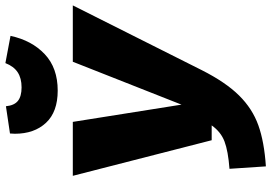

<svg xmlns="http://www.w3.org/2000/svg" viewBox="-167 -819 1006 712"><g transform="rotate(-90 336.0 -463.0)"><path d="M432 -218Q387 -129 338 -79.5Q289 -30 227.5 -8Q166 14 75 20L66 -115Q132 -120 167.5 -133.5Q203 -147 227 -181H172L40 -696H240L304 -293L463 -696H672ZM196 -911 197 -929 298 -944Q301 -913 318 -899.5Q335 -886 368 -886Q402 -886 424 -900.5Q446 -915 458 -946L559 -927Q542 -848 491 -800Q440 -752 356 -752Q277 -752 236.5 -795.5Q196 -839 196 -911Z"/></g></svg>

Font: FiraGO Heavy
Style: Italic
Weight: 900
Italic angle: -8°
Designer: bBox Type GmbH
Foundry: bBox Type GmbH
Version: Version 1.001